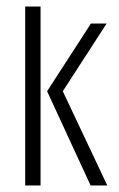

<svg xmlns="http://www.w3.org/2000/svg" viewBox="-20 -567 364 587"><path d="M257 0 124 -288 258 -495H306L172 -288L308 0ZM57 0V-547H104V0Z"/></svg>

Font: Alumni Sans Thin Light
Style: Regular
Weight: 300
Version: Version 1.018